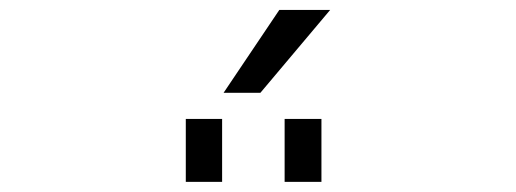

<svg xmlns="http://www.w3.org/2000/svg" viewBox="-20 -977 1040 387"><path d="M504.9 -790H430.7L543 -957H645.5ZM553.7 -610.4V-737.3H627.9V-610.4ZM354.5 -610.4V-737.3H427.7V-610.4Z"/></svg>

Font: Gen Shin Gothic Monospace Normal
Style: Regular
Weight: 350
Designer: [Source Han Sans]
Ryoko NISHIZUKA  (kana & ideographs); Paul D. Hunt (Latin, Greek & Cyrillic); Wenlong ZHANG  (bopomofo
Version: Version 1.002.20150607